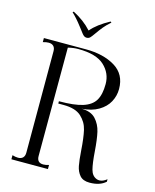

<svg xmlns="http://www.w3.org/2000/svg" viewBox="-137 -1027 911 1132"><g transform="rotate(15 319.0 -461.0)"><path d="M520 14Q480 14 460.5 -8.5Q441 -31 434.5 -64.5Q428 -98 424 -157Q419 -232 408.5 -278Q398 -324 362.5 -356.5Q327 -389 254 -389H222V-403Q316 -403 367.5 -419.5Q419 -436 440.5 -472Q462 -508 462 -572Q462 -638 412.5 -684Q363 -730 253 -730Q223 -730 191 -722L190 -60Q190 -19 229 -19Q244 -19 263 -25V0H40V-25Q59 -19 75 -19Q94 -19 104.5 -29.5Q115 -40 115 -60V-680Q115 -700 104.5 -710.5Q94 -721 75 -721Q59 -721 40 -715V-740H297Q404 -740 475 -697Q546 -654 546 -564Q546 -522 526 -485Q506 -448 464.5 -423.5Q423 -399 362 -395Q420 -395 449 -363.5Q478 -332 488 -287.5Q498 -243 503 -172Q508 -101 517.5 -64.5Q527 -28 556 -17Q564 -14 573 -14Q594 -14 618 -33V-18Q583 14 520 14ZM243 -839 226 -861Q194 -903 164 -931L170 -936Q238 -901 282 -852H284Q321 -896 395 -936L401 -931Q374 -907 358.5 -888Q343 -869 322 -839Q311 -823 303 -815Q295 -807 282 -807Q272 -807 265 -813Q258 -819 252 -827Q246 -835 243 -839Z"/></g></svg>

Font: Viaoda Libre
Style: Regular
Weight: 400
Designer: Gydient
Version: Version 2.000